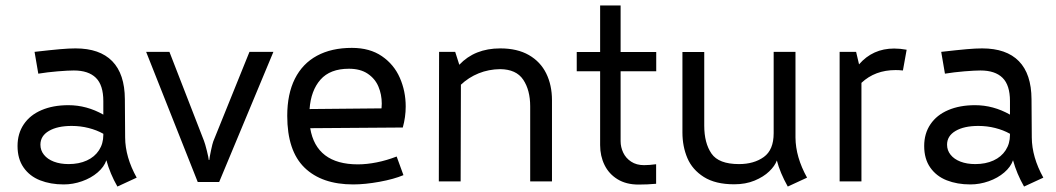

<svg xmlns="http://www.w3.org/2000/svg" viewBox="-20 -666 3878 705"><path d="M411.1 19Q384.3 -27.8 370.6 -77.6Q362.3 -53.2 338.4 -32.7Q314.5 -12.2 281.2 -0.5Q248 11.2 213.9 11.2Q165.5 11.2 127.2 -3.9Q88.9 -19 66.7 -50.8Q44.4 -82.5 44.4 -129.9Q44.4 -175.8 67.4 -209.7Q90.3 -243.7 132.6 -261.7Q174.8 -279.8 231 -279.8Q298.3 -279.8 359.4 -245.1V-294.9Q359.4 -353.5 332 -380.4Q304.7 -407.2 251 -407.2Q230.5 -407.2 192.1 -404.1Q153.8 -400.9 120.6 -395.5L106.9 -475.6Q166.5 -482.4 200.4 -485.4Q234.4 -488.3 257.3 -488.3Q346.2 -488.3 392.1 -441.4Q438 -394.5 438.5 -301.8L439.5 -161.1Q439.9 -89.4 481.9 -13.7ZM359.4 -170.4V-174.8Q335 -188.5 305.2 -196Q275.4 -203.6 243.2 -203.6Q190.9 -203.6 159.7 -185.3Q128.4 -167 128.4 -134.8Q128.4 -113.8 141.4 -97.7Q154.3 -81.5 177.7 -72.5Q201.2 -63.5 231.9 -63.5Q270 -63.5 298.8 -76.7Q327.6 -89.8 343.5 -114.3Q359.4 -138.7 359.4 -170.4Z M516.6 -475.6H602.1L729 -148.9Q732.9 -139.2 739.5 -112.8Q746.1 -86.4 746.6 -78.6H748.5Q749.5 -88.9 754.9 -114.3Q760.3 -139.6 763.2 -147L896 -475.6H983.9L784.7 2.4H706.1Z M1436.5 -91.3 1461.4 -22.9Q1426.8 -8.3 1373.5 1.5Q1320.3 11.2 1276.9 11.2Q1161.6 11.2 1098.1 -50.5Q1034.7 -112.3 1034.7 -240.7Q1034.7 -320.8 1062.7 -376.7Q1090.8 -432.6 1144 -461.4Q1197.3 -490.2 1272 -490.2Q1337.9 -490.2 1382.3 -459.7Q1426.8 -429.2 1448.2 -380.1Q1469.7 -331.1 1469.7 -274.9Q1469.7 -236.3 1459 -197.8L1119.1 -195.3Q1129.9 -129.4 1173.8 -95.9Q1217.8 -62.5 1293.9 -62.5Q1326.7 -62.5 1363.3 -69.8Q1399.9 -77.1 1436.5 -91.3ZM1116.7 -265.6 1380.9 -268.1Q1381.8 -279.8 1381.8 -285.6Q1381.8 -318.8 1369.6 -347.9Q1357.4 -377 1330.3 -395.3Q1303.2 -413.6 1261.2 -413.6Q1191.9 -413.6 1156.7 -373.5Q1121.6 -333.5 1116.7 -265.6Z M2006.8 -297.9V0H1926.8V-275.4Q1926.8 -335.4 1901.1 -373.5Q1875.5 -411.6 1816.4 -412.1Q1774.4 -411.6 1737.5 -396.7Q1700.7 -381.8 1672.4 -355L1671.4 0H1591.3L1592.3 -475.6H1651.4L1666.5 -428.2Q1723.1 -488.3 1816.9 -488.3Q1879.4 -488.3 1921.9 -463.9Q1964.4 -439.5 1985.6 -396.5Q2006.8 -353.5 2006.8 -297.9Z M2258.8 -404.3V-147.5Q2258.8 -126 2268.3 -105.7Q2277.8 -85.4 2297.4 -72.5Q2316.9 -59.6 2344.7 -59.6Q2364.3 -59.6 2389.2 -63V8.8Q2357.4 11.7 2324.7 11.7Q2279.3 11.7 2247.6 -7.8Q2215.8 -27.3 2199.7 -60.3Q2183.6 -93.3 2183.6 -133.3V-404.3H2097.7V-475.1H2183.6V-646H2258.8V-475.1H2389.6V-404.3Z M2872.6 19Q2844.2 -31.7 2832.5 -76.7Q2825.2 -56.6 2804.4 -36.6Q2783.7 -16.6 2750.7 -2.9Q2717.8 10.7 2675.8 10.7Q2606.9 10.7 2564.5 -16.1Q2522 -43 2503.9 -85.7Q2485.8 -128.4 2485.8 -179.7V-475.1H2565.9V-204.6Q2565.9 -140.6 2592.5 -102.1Q2619.1 -63.5 2693.4 -63.5Q2748.5 -63.5 2784.7 -89.6Q2820.8 -115.7 2820.8 -176.8V-475.6H2900.9V-161.1Q2901.4 -89.4 2943.4 -13.7Z M3263.2 -487.8Q3285.2 -487.8 3309.1 -483.4L3295.4 -407.2Q3281.7 -408.7 3268.6 -408.7Q3192.9 -408.7 3143.1 -361.8V0H3063V-475.6H3123.5L3134.3 -429.7Q3184.6 -487.8 3263.2 -487.8Z M3740.2 19Q3713.4 -27.8 3699.7 -77.6Q3691.4 -53.2 3667.5 -32.7Q3643.6 -12.2 3610.4 -0.5Q3577.1 11.2 3543 11.2Q3494.6 11.2 3456.3 -3.9Q3418 -19 3395.8 -50.8Q3373.5 -82.5 3373.5 -129.9Q3373.5 -175.8 3396.5 -209.7Q3419.4 -243.7 3461.7 -261.7Q3503.9 -279.8 3560.1 -279.8Q3627.4 -279.8 3688.5 -245.1V-294.9Q3688.5 -353.5 3661.1 -380.4Q3633.8 -407.2 3580.1 -407.2Q3559.6 -407.2 3521.2 -404.1Q3482.9 -400.9 3449.7 -395.5L3436 -475.6Q3495.6 -482.4 3529.5 -485.4Q3563.5 -488.3 3586.4 -488.3Q3675.3 -488.3 3721.2 -441.4Q3767.1 -394.5 3767.6 -301.8L3768.6 -161.1Q3769 -89.4 3811 -13.7ZM3688.5 -170.4V-174.8Q3664.1 -188.5 3634.3 -196Q3604.5 -203.6 3572.3 -203.6Q3520 -203.6 3488.8 -185.3Q3457.5 -167 3457.5 -134.8Q3457.5 -113.8 3470.5 -97.7Q3483.4 -81.5 3506.8 -72.5Q3530.3 -63.5 3561 -63.5Q3599.1 -63.5 3627.9 -76.7Q3656.7 -89.8 3672.6 -114.3Q3688.5 -138.7 3688.5 -170.4Z"/></svg>

Font: Selawik
Style: Regular
Weight: 400
Designer: Aaron Bell
Foundry: Microsoft Corporation
Version: Version 1.01